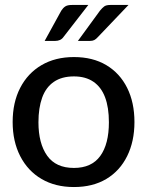

<svg xmlns="http://www.w3.org/2000/svg" viewBox="-20 -747 594 774"><path d="M278 -517Q354 -517 408.5 -484.5Q463 -452 492.5 -393Q522 -334 522 -255Q522 -177 492.5 -117.5Q463 -58 408.5 -25.5Q354 7 278 7Q203 7 147.5 -25.5Q92 -58 61.5 -117.5Q31 -177 31 -255Q31 -334 61.5 -393Q92 -452 147.5 -484.5Q203 -517 278 -517ZM278 -70Q349 -70 384 -118Q419 -166 419 -254Q419 -314 403.5 -355Q388 -396 356.5 -417.5Q325 -439 278 -439Q229 -439 197 -417Q165 -395 150 -353.5Q135 -312 135 -254Q135 -169 170 -119.5Q205 -70 278 -70ZM270 -727H336L236 -598Q225 -582 202 -582H160L227 -704Q234 -715 243 -721Q252 -727 270 -727ZM425 -727H498L375 -598Q367 -589 360 -585.5Q353 -582 342 -582H294L383 -704Q392 -715 400 -721Q408 -727 425 -727Z"/></svg>

Font: Aleo Medium
Style: Regular
Weight: 500
Designer: Alessio Laiso
Foundry: Alessio Laiso
Version: Version 2.001;gftools[0.9.29]